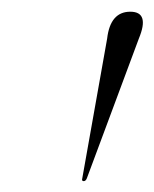

<svg xmlns="http://www.w3.org/2000/svg" viewBox="-20 -798 270 336"><path d="M126.5 -481Q122.5 -481 124 -486L167.5 -730.5Q173 -777.5 208 -777.5Q242.5 -777.5 223 -730.5L132 -486Q130 -481 126.5 -481Z"/></svg>

Font: Fraunces 144pt Light
Style: Italic
Weight: 300
Italic angle: -16°
Version: Version 1.000;[0bf87f6ff]